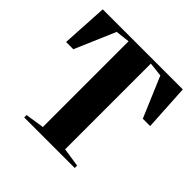

<svg xmlns="http://www.w3.org/2000/svg" viewBox="-188 -912 1081 1081"><g transform="rotate(45 353.0 -371.5)"><path d="M264.5 -36V-718.5L180 -709L76 -467H18.5L34.5 -743H672L688 -467H629.5L527 -709L442 -718.5V-36L554.5 -19V0H152V-19Z"/></g></svg>

Font: Merriweather 144pt ExtraBold
Style: Regular
Weight: 800
Version: Version 2.100